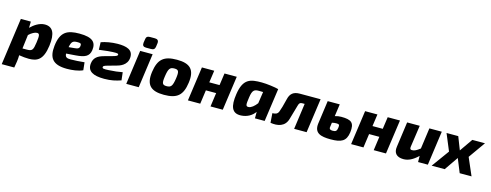

<svg xmlns="http://www.w3.org/2000/svg" viewBox="-38 -1614 6883 2692"><g transform="rotate(15 3403.0 -268.0)"><path d="M429 -509C348 -509 273 -454 225 -406L227 -497H82L-13 185H169L184 94C189 60 191 30 191 1C241 10 296 14 333 14C452 14 538 -24 566 -237C591 -426 542 -509 429 -509ZM380 -234C364 -122 353 -103 271 -103H211L236 -304C274 -341 321 -367 352 -367C389 -367 396 -344 380 -234Z M931 -511C752 -511 658 -462 635 -255C616 -81 674 12 886 12C960 12 1047 2 1114 -28L1102 -141C1042 -134 948 -129 904 -129C848 -129 822 -139 820 -192L955 -202C1086 -212 1149 -239 1163 -332C1179 -446 1127 -511 931 -511ZM988 -350C984 -307 960 -300 915 -296L831 -288C847 -369 866 -387 928 -388C978 -389 991 -383 988 -350Z M1484 -511C1398 -510 1310 -494 1247 -471L1250 -362C1377 -378 1401 -380 1447 -382C1513 -384 1529 -382 1529 -366C1530 -346 1503 -339 1455 -325L1335 -292C1252 -268 1200 -230 1191 -147C1179 -34 1264 12 1427 12C1526 12 1595 -5 1668 -30L1655 -145C1601 -134 1536 -126 1455 -122C1385 -118 1364 -121 1365 -143C1366 -157 1376 -164 1424 -178L1543 -211C1583 -222 1698 -252 1704 -371C1711 -484 1612 -512 1484 -511Z M1969 -721H1896C1859 -721 1841 -705 1838 -671L1830 -619C1826 -580 1843 -562 1881 -562H1955C1991 -562 2009 -577 2014 -612L2021 -664C2025 -702 2007 -721 1969 -721ZM1995 -497H1814L1745 0H1926Z M2346 -511C2154 -511 2078 -444 2051 -255C2024 -60 2105 12 2294 12C2484 12 2561 -54 2587 -241C2615 -437 2537 -511 2346 -511ZM2343 -383C2404 -383 2415 -359 2400 -255C2383 -142 2364 -115 2300 -115C2236 -115 2226 -139 2241 -241C2258 -358 2278 -383 2343 -383Z M3038 -497 3013 -322H2864L2889 -497H2710L2640 0H2819L2847 -201H2996L2968 0H3146L3216 -497Z M3577 -511C3412 -511 3308 -494 3273 -260C3246 -79 3279 19 3414 12C3500 7 3568 -31 3613 -94V0H3754L3822 -480C3775 -494 3649 -511 3577 -511ZM3486 -130C3443 -128 3441 -149 3458 -263C3473 -374 3503 -387 3568 -387C3588 -387 3608 -387 3628 -386L3603 -217C3566 -168 3523 -132 3486 -130Z M4433 -497H4131C4040 -497 3994 -458 3975 -376C3953 -281 3933 -217 3919 -181C3901 -136 3866 -136 3830 -133L3840 4C3944 21 4051 2 4085 -118C4101 -171 4125 -255 4145 -327C4155 -365 4168 -376 4199 -376H4234L4182 0H4363Z M4777 -334C4750 -334 4719 -330 4686 -320L4711 -497H4536L4489 -158C4472 -16 4570 10 4713 10C4867 10 4937 -23 4955 -157C4973 -299 4925 -334 4777 -334ZM4776 -171C4769 -127 4755 -114 4712 -114C4678 -114 4658 -123 4662 -154L4671 -220C4695 -226 4715 -228 4733 -228C4776 -228 4783 -220 4776 -171Z M5407 -497 5382 -322H5233L5258 -497H5079L5009 0H5188L5216 -201H5365L5337 0H5515L5585 -497Z M6012 -497 5970 -194C5920 -155 5891 -139 5855 -139C5833 -139 5822 -148 5826 -179L5872 -497H5689L5638 -128C5625 -39 5671 14 5771 14C5841 14 5906 -18 5980 -89L5981 0H6123L6192 -497Z M6819 -497H6635L6505 -310H6504L6431 -497H6261L6362 -254L6178 0H6367L6504 -199L6585 0H6757L6647 -254Z"/></g></svg>

Font: Exo 2 Extra Bold
Style: Italic
Weight: 800
Italic angle: -8°
Designer: Natanael Gama
Version: Version 1.001;PS 001.001;hotconv 1.0.88;makeotf.lib2.5.64775